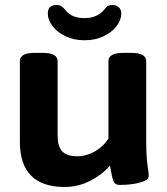

<svg xmlns="http://www.w3.org/2000/svg" viewBox="-20 -735 665 763"><path d="M237 8Q59 8 59 -172V-492Q59 -508 73 -516.5Q87 -525 120 -525H148Q180 -525 194.5 -516.5Q209 -508 209 -492V-194Q209 -154 227 -134Q245 -114 287 -114Q323 -114 356.5 -133Q390 -152 411 -184V-492Q411 -508 425.5 -516.5Q440 -525 472 -525H500Q532 -525 546.5 -516.5Q561 -508 561 -492V-174Q561 -130 563.5 -103.5Q566 -77 568.5 -62Q571 -47 571 -36Q571 -24 556.5 -17Q542 -10 521.5 -6Q501 -2 482.5 -1Q464 0 456 0Q437 0 431 -14.5Q425 -29 417 -77Q386 -41 338.5 -16.5Q291 8 237 8ZM316 -575Q273 -575 240 -591Q207 -607 188.5 -631.5Q170 -656 170 -681Q170 -715 204 -715Q217 -715 224.5 -710Q232 -705 238 -697Q253 -678 272 -670.5Q291 -663 316 -663Q368 -663 396 -699Q401 -707 408 -711Q415 -715 427 -715Q442 -715 452 -706Q462 -697 462 -681Q462 -656 443.5 -631.5Q425 -607 392 -591Q359 -575 316 -575Z"/></svg>

Font: Asap Semi Expanded
Style: Bold
Weight: 700
Width: 6
Designer: Pablo Cosgaya
Foundry: Omnibus-Type
Version: Version 3.001; ttfautohint (v1.8.4.7-5d5b)